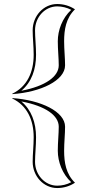

<svg xmlns="http://www.w3.org/2000/svg" viewBox="-20 -786 474 971"><path d="M87.8 -273C212.4 -249.5 277.1 -201.1 277.1 -145.1C277.1 -108.6 272.3 -66.2 272.3 -23.4C272.3 32.4 295.7 94.5 340.2 135.5C318 147.4 293.7 153 269.3 153C207.4 153 157.2 98.7 157.2 31.8C157.2 -5.2 162.3 -47.3 162.3 -91.9C162.3 -165.6 138.8 -230.9 87.8 -273ZM87.8 -327C139.9 -370.3 162.3 -435.4 162.3 -508.9C162.3 -553.4 157.2 -595.6 157.2 -632.5C157.2 -699.4 207.4 -753.7 269.3 -753.7C293.6 -753.7 319.4 -747.4 340.2 -736.2C294.7 -694.1 272.3 -632.9 272.3 -577.3C272.3 -534.5 277.1 -492.2 277.1 -455.6C277.1 -399.3 210.7 -350.4 87.8 -327ZM42 -288C117 -252 150.3 -179.6 150.3 -91.9C150.3 -48.3 145.2 -6.2 145.2 31.8C145.2 105.3 200.8 165 269.3 165C300.6 165 332.6 156.1 359.2 138C313.8 94.2 304.3 35.7 304.3 -23.4C304.3 -65.3 309.1 -107.6 309.1 -145.1C309.1 -221.5 187 -280 42 -290ZM42 -310C187 -320 309.1 -379.2 309.1 -455.6C309.1 -493.2 304.3 -535.4 304.3 -577.3C304.3 -636.4 313.8 -694.9 359.2 -738.8C332.6 -756.8 300.6 -765.7 269.3 -765.7C200.8 -765.7 145.2 -706.1 145.2 -632.5C145.2 -594.5 150.3 -552.5 150.3 -508.9C150.3 -421.1 117 -348 42 -312Z"/></svg>

Font: Sortefax
Style: Medium
Weight: 500
Designer: gluk
Foundry: gluk
Version: Version 0.261